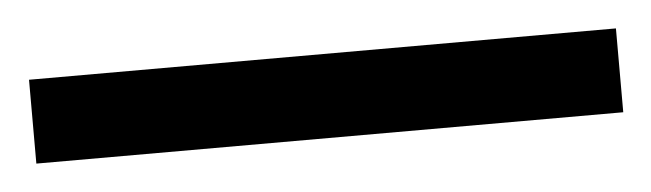

<svg xmlns="http://www.w3.org/2000/svg" viewBox="-26 49 495 146"><g transform="rotate(-5 222.0 122.0)"><path d="M446 154V90H-2V154Z"/></g></svg>

Font: Noto Sans Sunuwar
Style: Regular
Weight: 400
Designer: Anshuman Pandey
Foundry: Jamra Patel LLC
Version: Version 1.000